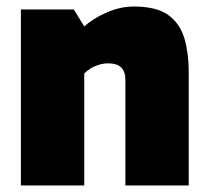

<svg xmlns="http://www.w3.org/2000/svg" viewBox="-20 -568 640 588"><path d="M44 0V-539H206L238 -487Q263 -510 305 -529Q347 -548 390 -548Q460 -548 496 -521.5Q532 -495 545 -449.5Q558 -404 558 -348V0H364V-322Q364 -343 357 -354Q350 -365 338.5 -369.5Q327 -374 311 -374Q298 -374 284 -370Q270 -366 258.5 -359Q247 -352 238 -343V0Z"/></svg>

Font: Exo Thin Black
Style: Regular
Weight: 900
Version: Version 2.000